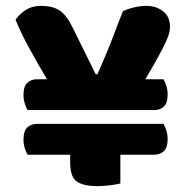

<svg xmlns="http://www.w3.org/2000/svg" viewBox="-20 -629 637 654"><path d="M74 -254Q69 -262 64.5 -276Q60 -290 60 -305Q60 -335 73 -347Q86 -359 106 -359H140Q108 -413 79 -466Q50 -519 33 -562Q45 -580 67 -594.5Q89 -609 120 -609Q158 -609 182 -594Q206 -579 227 -536L306 -376H312Q325 -406 335.5 -430.5Q346 -455 355.5 -479Q365 -503 375 -530Q385 -557 399 -591Q416 -599 437.5 -604Q459 -609 479 -609Q511 -609 535 -591Q559 -573 559 -538Q559 -529 556.5 -517.5Q554 -506 545 -486.5Q536 -467 519.5 -436.5Q503 -406 475 -359H537Q542 -350 546.5 -337Q551 -324 551 -307Q551 -278 538 -266Q525 -254 505 -254ZM74 -102Q69 -110 64.5 -124Q60 -138 60 -153Q60 -183 73 -195Q86 -207 106 -207H537Q542 -198 546.5 -185Q551 -172 551 -155Q551 -126 538 -114Q525 -102 505 -102H390V-4Q379 -1 356 2Q333 5 311 5Q265 5 242 -10.5Q219 -26 219 -76V-102Z"/></svg>

Font: Baloo Tamma
Style: Regular
Weight: 400
Designer: Divya Kowshik and Ek Type
Foundry: Ek Type
Version: Version 1.007;PS 1.000;hotconv 1.0.88;makeotf.lib2.5.647800